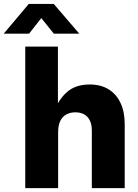

<svg xmlns="http://www.w3.org/2000/svg" viewBox="-81 -967 710 987"><path d="M217.8 -287.1V0H48.8V-727.5H216.8V-384.3H193.4Q216.8 -451.7 261.5 -492.2Q306.2 -532.7 379.9 -532.7Q436.5 -532.7 476.6 -508.3Q516.6 -483.9 538.3 -438.2Q560.1 -392.6 560.1 -329.1V0H391.1V-294.9Q391.1 -340.8 368.9 -365.2Q346.7 -389.6 306.2 -389.6Q279.3 -389.6 259.3 -378.4Q239.3 -367.2 228.5 -344.5Q217.8 -321.8 217.8 -287.1ZM68.4 -793.9H-61V-794.9L66.9 -946.8H195.3L325.7 -794.9V-793.9H195.8L131.3 -874Z"/></svg>

Font: Inter 28pt ExtraBold
Style: Regular
Weight: 800
Designer: Rasmus Andersson
Foundry: rsms
Version: Version 4.001;git-66647c0bb